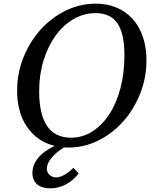

<svg xmlns="http://www.w3.org/2000/svg" viewBox="-20 -800 860 1054"><path d="M412 152Q381 192 340.5 213Q300 234 255 234Q209 234 183.5 211.5Q158 189 158 149Q158 106 189 67.5Q220 29 280 1Q184 -23 129 -102.5Q74 -182 74 -303Q74 -399 109 -485.5Q144 -572 203 -637.5Q262 -703 340.5 -741.5Q419 -780 505 -780Q569 -780 620.5 -758Q672 -736 708.5 -695.5Q745 -655 764.5 -597.5Q784 -540 784 -469Q784 -373 749.5 -286Q715 -199 656 -133Q597 -67 519.5 -28.5Q442 10 356 10Q350 10 344 9.5Q338 9 332 9Q289 35 263 66.5Q237 98 237 126Q237 146 252 160Q267 174 288 174Q307 174 332 160.5Q357 147 383 121ZM505 -728Q440 -728 383.5 -695Q327 -662 285 -604Q243 -546 219 -468Q195 -390 195 -300Q195 -44 370 -44Q433 -44 486.5 -78Q540 -112 579.5 -172Q619 -232 641 -315Q663 -398 663 -496Q663 -617 624.5 -672.5Q586 -728 505 -728Z"/></svg>

Font: SVN-Libre Baskerville
Style: Italic
Weight: 400
Italic angle: -14°
Designer: Pablo Impallari, Rodrigo Fuenzalida
Foundry: Pablo Impallari, Rodrigo Fuenzalida
Version: Version 1.000; ttfautohint (v1.8.4)